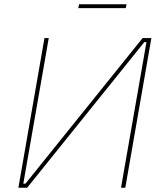

<svg xmlns="http://www.w3.org/2000/svg" viewBox="-20 -878 762 898"><path d="M188 -700H208L89 -19H99L647 -700H688L566 0H546L665 -681H655L107 0H66ZM350 -858H572L568 -840H346Z"/></svg>

Font: Fixel Italic Variable Display Thin
Style: Italic
Weight: 100
Italic angle: -10°
Designer: AlfaBravo + MacPaw
Foundry: Kyrylo Tkachov, Marchela Mozhyna, Serhii Makarenko, Maria Weinstein, Zakhar Kryvoshyya
Version: Version 1.210;Glyphs 3.2 (3217)